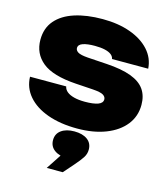

<svg xmlns="http://www.w3.org/2000/svg" viewBox="-153 -886 1176 1343"><g transform="rotate(15 435.0 -214.5)"><path d="M35 -247H297Q301 -225 320 -209.5Q339 -194 372 -185.5Q405 -177 451 -177Q511 -177 544.5 -189Q578 -201 578 -228Q578 -246 559 -258.5Q540 -271 481 -275L357 -283Q188 -294 113 -355Q38 -416 38 -516Q38 -600 86 -656Q134 -712 220.5 -740Q307 -768 423 -768Q536 -768 623.5 -736.5Q711 -705 762.5 -648Q814 -591 819 -515H557Q554 -533 537.5 -546Q521 -559 491 -566Q461 -573 418 -573Q363 -573 331.5 -562Q300 -551 300 -526Q300 -509 318.5 -497Q337 -485 390 -481L530 -472Q640 -465 708 -439.5Q776 -414 807.5 -369Q839 -324 839 -258Q839 -175 790 -113Q741 -51 652.5 -16.5Q564 18 446 18Q324 18 232 -15Q140 -48 88.5 -108Q37 -168 35 -247ZM313 339 384 231Q359 224 341 211Q305 185 305 139Q305 93 340.5 67.5Q376 42 435 42Q494 42 529 67.5Q564 93 564 140Q564 171 546.5 198Q529 225 493 266L429 339Z"/></g></svg>

Font: Bounded
Style: Regular
Weight: 900
Designer: Vlad Churkin
Version: Version 1.0